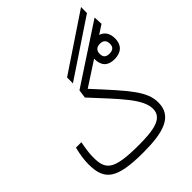

<svg xmlns="http://www.w3.org/2000/svg" viewBox="-223 -919 1043 1043"><g transform="rotate(-45 298.5 -398.0)"><path d="M263.2 1.5C417.5 1.5 513.2 -26.4 513.2 -133.3C513.2 -218.8 450.2 -287.1 293.9 -457L434.1 -548.3C434.1 -547.4 434.1 -546.9 434.1 -545.9C434.1 -494.6 459.5 -467.3 510.7 -467.3C559.1 -467.3 592.8 -491.7 592.8 -545.9C592.8 -585.9 574.7 -610.8 544.9 -620.1L596.7 -653.8L594.2 -704.6L256.3 -482.9L249.5 -434.6C385.3 -287.1 468.3 -205.1 468.3 -128.9C468.3 -57.6 388.2 -44.4 272.9 -44.4C77.6 -44.4 51.8 -79.6 51.8 -172.9C51.8 -203.1 56.2 -233.9 64.5 -276.4H22.9C12.2 -234.4 6.8 -198.7 6.8 -163.1C6.8 -41.5 59.1 1.5 263.2 1.5ZM257.8 -534.7 582 -751 582.5 -796.9 258.3 -580.1ZM512.7 -508.3C486.3 -508.3 474.1 -519.5 474.1 -545.9C474.1 -571.3 489.7 -583.5 514.6 -583.5C540.5 -583.5 552.7 -568.8 552.7 -544.4C552.7 -519 538.1 -508.3 512.7 -508.3Z"/></g></svg>

Font: Cascadia Code PL ExtraLight
Style: Regular
Weight: 200
Monospace: yes
Designer: Aaron Bell
Foundry: Saja Typeworks
Version: Version 2404.023